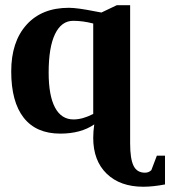

<svg xmlns="http://www.w3.org/2000/svg" viewBox="-20 -501 651 734"><path d="M166 -223.6Q166 -135.7 190.2 -90.1Q214.4 -44.4 261.2 -44.4Q295.9 -44.4 336.4 -65.4V-411.1Q296.9 -421.4 259.8 -421.4Q214.8 -421.4 190.4 -370.8Q166 -320.3 166 -223.6ZM610.8 204.1Q564.5 212.9 527.8 212.9Q439.5 212.9 387.9 163.1Q336.4 113.3 336.4 25.9Q336.4 2 340.3 -25.4Q289.1 9.8 210.4 9.8Q118.2 9.8 70.6 -51Q22.9 -111.8 22.9 -228Q22.9 -341.3 81.3 -406.2Q139.6 -471.2 243.2 -471.2Q275.4 -471.2 343.8 -457.5L367.7 -453.1L426.3 -481H477.5V47.4Q477.5 106 490.5 132.6Q503.4 159.2 534.2 159.2Q548.8 159.2 558.6 149.4L579.6 94.2H610.8Z"/></svg>

Font: Liberation Serif
Style: Bold
Weight: 700
Designer: Steve Matteson
Foundry: Ascender Corporation
Version: Version 2.1.5